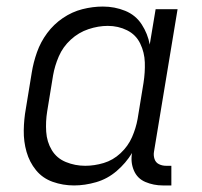

<svg xmlns="http://www.w3.org/2000/svg" viewBox="-20 -558 616 586"><path d="M206 8Q239 8 273.5 -2Q308 -12 336 -36Q364 -60 383 -91Q378 -63 388.5 -38Q399 -13 424 -2.5Q449 8 477 8H503V-52H487Q475 -52 465 -57Q455 -62 451.5 -73Q448 -84 450 -95L522 -530H455L437 -422Q431 -455 412.5 -483.5Q394 -512 362 -525Q330 -538 294 -538Q263 -538 231.5 -530Q200 -522 172 -503Q144 -484 124 -457Q104 -430 93 -399Q82 -368 77 -337L59 -227Q53 -194 52.5 -160Q52 -126 61 -94.5Q70 -63 90 -38.5Q110 -14 141 -3Q172 8 206 8ZM240 -52Q209 -52 181 -63.5Q153 -75 138 -100Q123 -125 121 -156Q119 -187 124 -218L142 -328Q147 -357 159.5 -386Q172 -415 196 -437Q220 -459 250 -469Q280 -479 309 -479Q341 -479 368 -465.5Q395 -452 408 -425Q421 -398 422 -367.5Q423 -337 418 -305L400 -195Q395 -167 383 -139.5Q371 -112 348 -90.5Q325 -69 296.5 -60.5Q268 -52 240 -52Z"/></svg>

Font: Iosevka Sparkle Light
Style: Italic
Weight: 300
Italic angle: -9°
Designer: Belleve Invis
Foundry: Belleve Invis
Version: Version 4.5.0; ttfautohint (v1.8.3)